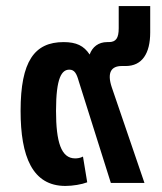

<svg xmlns="http://www.w3.org/2000/svg" viewBox="-20 -604 535 634"><path d="M268 -2 254 -87C245 -82 235 -81 228 -81C182 -81 165 -135 165 -238C165 -348 184 -374 209 -374C226 -374 233 -361 240 -336L346 0H457L349 -316C333 -364 347 -386 382 -386H395C449 -386 476 -427 476 -497V-584H372V-511C372 -478 363 -465 339 -465H334C305 -465 285 -449 276 -424C257 -453 232 -465 190 -465C94 -465 48 -402 48 -238C48 -87 87 10 196 10C220 10 250 5 268 -2Z"/></svg>

Font: Noto Sans Thai SemiCondensed Semi
Style: Regular
Weight: 600
Width: 4
Designer: Monotype Design Team
Foundry: Monotype Imaging Inc.
Version: Version 1.901